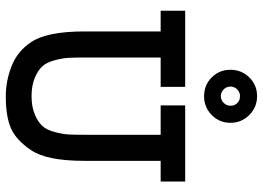

<svg xmlns="http://www.w3.org/2000/svg" viewBox="-136 -708 859 626"><g transform="rotate(90 293.0 -394.5)"><path d="M14.6 -569.3H262.7V-489.3H167V-240.2Q167 -208 168 -189.5Q168.9 -170.9 175.8 -144.5Q182.6 -118.2 195.3 -104Q208 -89.8 232.9 -79.1Q257.8 -68.4 293 -68.4Q328.1 -68.4 353 -79.1Q377.9 -89.8 390.6 -104Q403.3 -118.2 410.2 -144.5Q417 -170.9 418 -189.5Q418.9 -208 418.9 -240.2V-489.3H323.2V-569.3H571.3V-489.3H503.9V-240.2Q503.9 -117.2 468.8 -66.4Q436.5 -18.6 398.4 -1.5Q360.4 15.6 293 15.6Q243.2 15.6 194.8 -3.4Q146.5 -22.5 117.2 -66.4Q82 -118.2 82 -240.2V-489.3H14.6ZM354.5 -778.3Q379.9 -752.9 379.9 -716.8Q379.9 -680.7 354.5 -655.8Q329.1 -630.9 293 -630.9Q256.8 -630.9 231.9 -655.8Q207 -680.7 207 -716.8Q207 -752.9 231.9 -778.3Q256.8 -803.7 293 -803.7Q329.1 -803.7 354.5 -778.3ZM324.2 -716.8Q324.2 -730.5 315.4 -739.3Q306.6 -748 293 -748Q280.3 -748 271 -738.8Q261.7 -729.5 261.7 -716.8Q261.7 -704.1 271 -694.8Q280.3 -685.5 293 -685.5Q305.7 -685.5 314.9 -694.8Q324.2 -704.1 324.2 -716.8Z"/></g></svg>

Font: Thabit-Bold
Style: Bold
Weight: 700
Designer: Regenerated by Nadim Shaikli
Foundry: MAK Alagha
Version: 0.01